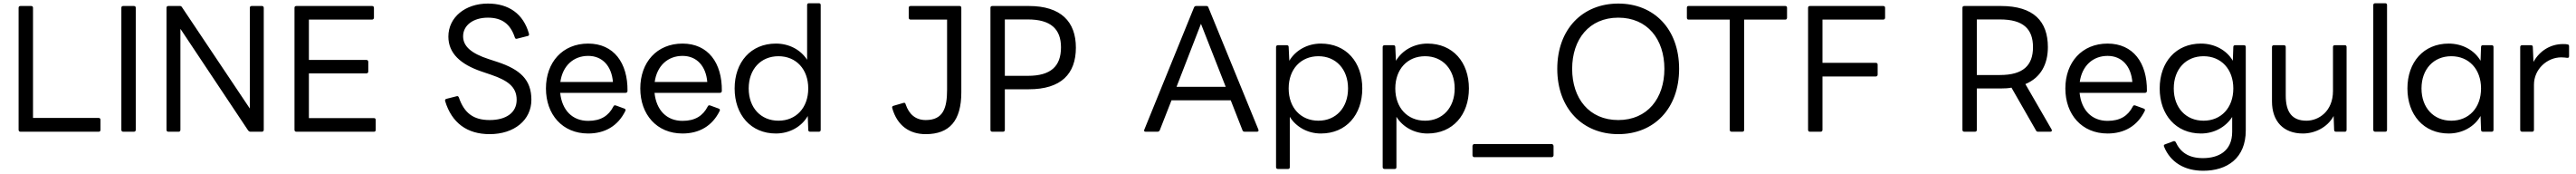

<svg xmlns="http://www.w3.org/2000/svg" viewBox="-20 -788 15918 1074"><path d="M590 25C597 25 601 21 601 13V-49C601 -55 597 -60 590 -60H184V-740C184 -747 180 -751 172 -751H107C99 -751 95 -747 95 -740V13C95 21 99 25 107 25Z M807 25C815 25 819 21 819 13V-740C819 -747 815 -751 807 -751H742C734 -751 730 -747 730 -740V13C730 21 734 25 742 25Z M1084 25C1091 25 1095 21 1095 13V-610L1514 18C1519 23 1522 25 1528 25H1599C1605 25 1610 21 1610 13V-740C1610 -747 1605 -751 1599 -751H1536C1528 -751 1524 -747 1524 -740V-118L1105 -743C1101 -749 1098 -751 1092 -751H1021C1013 -751 1009 -747 1009 -740V13C1009 21 1013 25 1021 25Z M2292 25C2298 25 2302 21 2302 13V-48C2302 -54 2298 -59 2292 -59H1889V-335H2245C2251 -335 2256 -340 2256 -346V-406C2256 -414 2251 -418 2245 -418H1889V-667H2279C2286 -667 2291 -672 2291 -679V-740C2291 -747 2286 -751 2279 -751H1812C1804 -751 1800 -747 1800 -740V13C1800 21 1804 25 1812 25Z M3006 40C3158 40 3264 -47 3264 -172C3264 -295 3196 -359 3053 -406L3001 -423C2893 -458 2842 -502 2842 -564C2842 -632 2905 -679 2995 -679C3080 -679 3134 -642 3162 -556C3164 -550 3168 -547 3175 -549L3242 -566C3248 -567 3251 -572 3249 -580C3214 -704 3123 -766 2995 -766C2856 -766 2751 -682 2751 -562C2751 -459 2826 -391 2955 -347L3014 -327C3113 -293 3173 -255 3173 -172C3173 -91 3106 -47 3006 -47C2906 -47 2849 -90 2816 -186C2813 -194 2808 -196 2802 -194L2739 -178C2732 -176 2729 -172 2731 -164C2772 -29 2867 40 3006 40Z M3615 36C3718 36 3799 -10 3845 -104C3848 -110 3845 -116 3838 -118L3786 -137C3779 -139 3774 -138 3771 -131C3741 -73 3693 -42 3615 -42C3517 -42 3453 -108 3442 -215H3846C3853 -215 3858 -219 3858 -227C3860 -400 3773 -519 3615 -519C3456 -519 3354 -403 3354 -242C3354 -82 3455 36 3615 36ZM3615 -443C3704 -443 3760 -379 3768 -282H3443C3457 -382 3524 -443 3615 -443Z M4198 36C4301 36 4382 -10 4428 -104C4431 -110 4428 -116 4421 -118L4369 -137C4362 -139 4357 -138 4354 -131C4324 -73 4276 -42 4198 -42C4100 -42 4036 -108 4025 -215H4429C4436 -215 4441 -219 4441 -227C4443 -400 4356 -519 4198 -519C4039 -519 3937 -403 3937 -242C3937 -82 4038 36 4198 36ZM4198 -443C4287 -443 4343 -379 4351 -282H4026C4040 -382 4107 -443 4198 -443Z M4775 36C4860 36 4934 -6 4972 -72L4975 13C4975 22 4980 25 4987 25H5041C5048 25 5052 21 5052 13V-757C5052 -764 5048 -768 5041 -768H4979C4972 -768 4968 -764 4968 -757V-419C4928 -481 4857 -519 4775 -519C4620 -519 4520 -404 4520 -242C4520 -80 4620 36 4775 36ZM4791 -43C4682 -43 4607 -123 4607 -242C4607 -361 4682 -441 4791 -441C4900 -441 4975 -361 4975 -242C4975 -123 4900 -43 4791 -43Z M5701 40C5848 40 5921 -43 5921 -218V-740C5921 -747 5917 -751 5910 -751H5608C5600 -751 5596 -747 5596 -740V-679C5596 -672 5600 -667 5608 -667H5833V-234C5833 -121 5809 -47 5701 -47C5639 -47 5598 -82 5577 -144C5575 -152 5571 -155 5564 -153L5502 -135C5495 -133 5492 -129 5494 -121C5525 -11 5602 40 5701 40Z M6178 25C6186 25 6190 21 6190 13V-237H6338C6538 -237 6629 -332 6629 -494C6629 -654 6537 -751 6338 -751H6113C6105 -751 6101 -747 6101 -740V13C6101 21 6105 25 6113 25ZM6333 -668C6473 -668 6537 -609 6537 -496C6537 -378 6473 -320 6333 -320H6190V-668Z M7133 25C7139 25 7143 23 7147 17L7220 -169H7586L7659 17C7661 23 7667 25 7672 25H7748C7756 25 7760 20 7757 12L7448 -742C7446 -749 7441 -751 7435 -751H7373C7367 -751 7362 -749 7359 -742L7052 12C7048 20 7052 25 7060 25ZM7251 -252 7402 -641 7555 -252Z M7940 255C7947 255 7951 251 7951 244V-67C7990 -4 8062 36 8143 36C8300 36 8399 -80 8399 -242C8399 -404 8300 -519 8143 -519C8060 -519 7987 -478 7948 -413L7944 -498C7944 -506 7939 -509 7932 -509H7878C7871 -509 7866 -505 7866 -498V244C7866 251 7871 255 7878 255ZM8128 -43C8019 -43 7944 -123 7944 -242C7944 -361 8019 -441 8128 -441C8236 -441 8311 -361 8311 -242C8311 -123 8236 -43 8128 -43Z M8599 255C8606 255 8610 251 8610 244V-67C8649 -4 8721 36 8802 36C8959 36 9058 -80 9058 -242C9058 -404 8959 -519 8802 -519C8719 -519 8646 -478 8607 -413L8603 -498C8603 -506 8598 -509 8591 -509H8537C8530 -509 8525 -505 8525 -498V244C8525 251 8530 255 8537 255ZM8787 -43C8678 -43 8603 -123 8603 -242C8603 -361 8678 -441 8787 -441C8895 -441 8970 -361 8970 -242C8970 -123 8895 -43 8787 -43Z M9570 182C9575 182 9581 177 9581 171V113C9581 107 9575 101 9570 101H9090C9086 101 9080 107 9080 113V171C9080 177 9086 182 9090 182Z M9981 40C10202 40 10357 -118 10357 -363C10357 -609 10202 -766 9981 -766C9761 -766 9604 -609 9604 -363C9604 -118 9761 40 9981 40ZM9981 -47C9801 -47 9696 -181 9696 -363C9696 -545 9801 -679 9981 -679C10161 -679 10266 -546 10266 -363C10266 -181 10161 -47 9981 -47Z M10747 25C10755 25 10759 21 10759 13V-667H11014C11020 -667 11024 -672 11024 -679V-740C11024 -747 11020 -751 11014 -751H10415C10408 -751 10405 -747 10405 -740V-679C10405 -672 10408 -667 10415 -667H10670V13C10670 21 10674 25 10682 25Z M11231 25C11239 25 11243 21 11243 13V-316H11573C11580 -316 11584 -321 11584 -328V-389C11584 -396 11580 -400 11573 -400H11243V-667H11618C11626 -667 11630 -672 11630 -679V-740C11630 -747 11626 -751 11618 -751H11166C11158 -751 11154 -747 11154 -740V13C11154 21 11158 25 11166 25Z M12185 25C12193 25 12197 21 12197 13V-242H12345C12369 -242 12391 -243 12411 -247L12563 18C12565 22 12569 25 12575 25H12651C12660 25 12663 19 12659 11L12497 -269C12593 -309 12636 -393 12636 -497C12636 -656 12549 -751 12345 -751H12120C12112 -751 12108 -747 12108 -740V13C12108 21 12112 25 12120 25ZM12340 -668C12483 -668 12544 -610 12544 -497C12544 -384 12483 -325 12340 -325H12197V-668Z M13005 36C13108 36 13189 -10 13235 -104C13238 -110 13235 -116 13228 -118L13176 -137C13169 -139 13164 -138 13161 -131C13131 -73 13083 -42 13005 -42C12907 -42 12843 -108 12832 -215H13236C13243 -215 13248 -219 13248 -227C13250 -400 13163 -519 13005 -519C12846 -519 12744 -403 12744 -242C12744 -82 12845 36 13005 36ZM13005 -443C13094 -443 13150 -379 13158 -282H12833C12847 -382 12914 -443 13005 -443Z M13596 266C13743 266 13859 189 13859 17V-498C13859 -505 13855 -509 13848 -509H13794C13787 -509 13782 -506 13782 -498L13779 -413C13741 -478 13667 -519 13582 -519C13427 -519 13327 -404 13327 -242C13327 -80 13427 36 13582 36C13664 36 13735 -4 13775 -66V25C13775 148 13687 188 13594 188C13504 188 13454 150 13426 89C13423 84 13417 81 13411 84L13360 103C13353 105 13351 110 13354 117C13393 214 13481 266 13596 266ZM13598 -43C13489 -43 13414 -123 13414 -242C13414 -361 13489 -441 13598 -441C13707 -441 13782 -361 13782 -242C13782 -123 13707 -43 13598 -43Z M14212 36C14284 36 14363 0 14402 -72L14405 13C14405 22 14410 25 14417 25H14472C14478 25 14482 21 14482 13V-498C14482 -505 14478 -509 14472 -509H14409C14402 -509 14398 -505 14398 -498V-227C14398 -100 14309 -43 14234 -43C14146 -43 14106 -95 14106 -198V-498C14106 -505 14102 -509 14094 -509H14032C14026 -509 14021 -505 14021 -498V-162C14021 -39 14092 36 14212 36Z M14721 25C14728 25 14732 21 14732 13V-757C14732 -764 14728 -768 14721 -768H14659C14652 -768 14647 -764 14647 -757V13C14647 21 14652 25 14659 25Z M15113 36C15198 36 15272 -6 15310 -72L15313 13C15313 22 15318 25 15325 25H15379C15386 25 15390 21 15390 13V-498C15390 -505 15386 -509 15379 -509H15325C15318 -509 15313 -506 15313 -498L15310 -413C15272 -478 15198 -519 15113 -519C14958 -519 14858 -404 14858 -242C14858 -80 14958 36 15113 36ZM15129 -43C15020 -43 14945 -123 14945 -242C14945 -361 15020 -441 15129 -441C15238 -441 15313 -361 15313 -242C15313 -123 15238 -43 15129 -43Z M15629 25C15636 25 15640 21 15640 13V-265C15640 -361 15721 -434 15809 -434C15825 -434 15836 -432 15845 -431C15852 -430 15857 -433 15857 -441V-502C15857 -509 15855 -513 15847 -514C15840 -516 15831 -516 15819 -516C15744 -516 15676 -476 15637 -406L15633 -498C15633 -506 15628 -509 15621 -509H15567C15560 -509 15555 -505 15555 -498V13C15555 21 15560 25 15567 25Z"/></svg>

Font: LINE Seed JP App_OTF Regular
Style: Regular
Weight: 400
Designer: LY Corporation & Fontrix & Fontworks
Version: Version 1.002